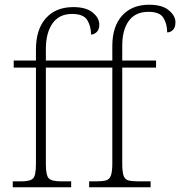

<svg xmlns="http://www.w3.org/2000/svg" viewBox="-20 -792 762 812"><path d="M34 0V-25H70Q108 -25 120 -37.5Q132 -50 132 -98V-506H38V-536H132V-582Q132 -668 174 -715Q216 -762 290 -762Q344 -762 372 -739Q400 -716 400 -688Q400 -667 389 -656.5Q378 -646 365 -646Q365 -681 349 -707Q333 -733 285 -733Q230 -733 202 -693Q174 -653 174 -585V-536H455V-597Q455 -680 496.5 -726Q538 -772 611 -772Q666 -772 694 -748.5Q722 -725 722 -698Q722 -676 711.5 -665.5Q701 -655 687 -655Q687 -690 671.5 -716Q656 -742 608 -742Q553 -742 525 -704Q497 -666 497 -599V-536H640V-506H497V-101Q497 -66 502.5 -49.5Q508 -33 523 -29Q538 -25 567 -25H617V0H357V-25H385Q413 -25 428 -29Q443 -33 449 -49.5Q455 -66 455 -101V-506H174V-98Q174 -50 186.5 -37.5Q199 -25 239 -25H281V0Z"/></svg>

Font: Noto Serif ExtraLight
Style: Regular
Weight: 200
Designer: Monotype Design Team
Foundry: Monotype Imaging Inc.
Version: Version 2.015; ttfautohint (v1.8.4.7-5d5b)